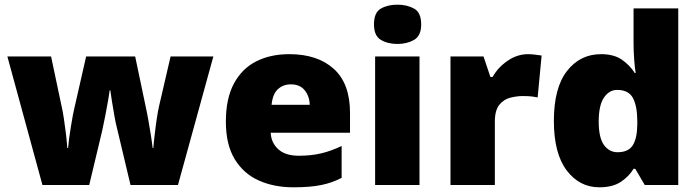

<svg xmlns="http://www.w3.org/2000/svg" viewBox="-20 -796 3003 826"><path d="M897.9 -553.2 745.6 0H541.5L483.9 -242.2Q480.5 -254.9 477.5 -269.3Q474.6 -283.7 471.7 -300.3Q465.8 -333.5 461.2 -362.8Q456.5 -392.1 454.6 -407.2H451.7Q450.7 -399.4 449 -388.4Q447.3 -377.4 444.8 -362.3Q440.4 -335.4 432.9 -298.1Q425.3 -260.7 419.9 -234.9L363.8 0H162.6L11.7 -553.2H199.7L244.6 -340.8Q250 -318.4 254.9 -285.2Q265.6 -215.8 269.5 -159.2H272.9Q273.9 -174.3 277.3 -199.7Q280.8 -225.1 285.2 -252.7Q289.6 -280.3 293.7 -301.8Q297.9 -323.2 299.8 -330.1L350.6 -553.2H561.5L608.9 -327.1Q610.8 -317.9 613.3 -305.7Q615.7 -293.5 618.2 -278.8Q623.5 -249 628.7 -217Q633.8 -185.1 636.7 -159.2H639.6Q640.6 -172.9 642.3 -188.2Q644 -203.6 646 -220.7Q649.9 -255.4 654.8 -287.6Q659.7 -319.8 664.6 -340.8L713.9 -553.2Z M1224.6 -563Q1345.7 -563 1415.8 -500Q1485.8 -437 1485.8 -310.1V-225.1H1144.5Q1146.5 -182.1 1177 -154.1Q1207.5 -126 1265.6 -126Q1317.9 -126 1360.8 -136Q1403.8 -146 1449.7 -168V-30.8Q1409.7 -9.8 1362.1 0Q1314.5 9.8 1242.7 9.8Q1158.7 9.8 1093.3 -19.5Q1027.8 -48.8 989.7 -111.3Q951.7 -173.8 951.7 -272.9Q951.7 -371.6 986.3 -436.5Q1021 -501 1082.3 -532Q1143.6 -563 1224.6 -563ZM1231.4 -433.1Q1197.8 -433.1 1175.3 -412.1Q1152.8 -391.1 1148.4 -345.2H1312.5Q1311.5 -381.8 1291 -407.5Q1270.5 -433.1 1231.4 -433.1Z M1689.9 -775.9Q1731 -775.9 1761.5 -759Q1792 -742.2 1792 -690.9Q1792 -642.1 1761.5 -624.5Q1731 -606.9 1689.9 -606.9Q1647.9 -606.9 1618.4 -624.5Q1588.9 -642.1 1588.9 -690.9Q1588.9 -742.2 1618.4 -759Q1647.9 -775.9 1689.9 -775.9ZM1593.8 0V-553.2H1784.7V0Z M2252 -563Q2266.6 -563 2285.2 -560.5Q2293.5 -559.6 2299.8 -558.6Q2306.2 -557.6 2310.1 -557.1L2293 -377Q2283.2 -378.9 2268.6 -380.9Q2253.9 -382.8 2228 -382.8Q2205.1 -382.8 2176.3 -376Q2147.9 -369.1 2128.4 -345.5Q2108.9 -321.8 2108.9 -272V0H1918V-553.2H2060.1L2089.8 -464.8H2099.1Q2122.1 -505.9 2163.6 -534.4Q2205.1 -563 2252 -563Z M2558.6 9.8Q2472.7 9.8 2417.7 -63.2Q2362.8 -136.2 2362.8 -275.9Q2362.8 -418 2419.2 -490.5Q2475.6 -563 2565.9 -563Q2620.6 -563 2654.8 -539.6Q2689 -516.1 2710.9 -481.9H2714.8Q2710.9 -502.9 2708.3 -540Q2705.6 -577.1 2705.6 -611.8V-759.8H2897.9V0H2753.9L2712.9 -69.8H2705.6Q2686 -37.1 2650.9 -13.7Q2615.7 9.8 2558.6 9.8ZM2636.7 -141.1Q2682.6 -141.1 2701.7 -170.2Q2720.7 -199.2 2721.7 -258.8V-273.9Q2721.7 -338.9 2703.1 -374Q2684.6 -409.2 2634.8 -409.2Q2600.6 -409.2 2578.1 -376Q2555.7 -342.8 2555.7 -272.9Q2555.7 -204.1 2578.1 -172.6Q2600.6 -141.1 2636.7 -141.1Z"/></svg>

Font: Nokora Black
Style: Regular
Weight: 900
Designer: Danh Hong
Version: Version 8.000; ttfautohint (v1.8.3)